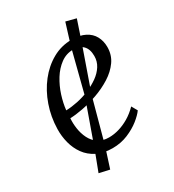

<svg xmlns="http://www.w3.org/2000/svg" viewBox="-183 -766 876 967"><g transform="rotate(-30 255.0 -282.5)"><path d="M440.5 -92Q426.5 -72 396.8 -48.2Q367 -24.5 325.8 -7.2Q284.5 10 236.5 10Q183.5 10 146 -9Q108.5 -28 85.5 -60Q62.5 -92 52.2 -131.8Q42 -171.5 43 -212.5Q44.5 -282.5 66.8 -346.2Q89 -410 127.8 -459.5Q166.5 -509 218 -538Q269.5 -567 330 -567Q376.5 -567 407 -551.2Q437.5 -535.5 452.5 -507.8Q467.5 -480 467.5 -445.5Q467.5 -399 442.5 -363.8Q417.5 -328.5 377 -303Q336.5 -277.5 290 -261Q243.5 -244.5 200 -236.2Q156.5 -228 126.5 -227.5Q124 -198.5 128.8 -166.8Q133.5 -135 147.2 -107.5Q161 -80 185.8 -63Q210.5 -46 248 -46Q275.5 -46 305.2 -54.5Q335 -63 364.8 -80.5Q394.5 -98 421.5 -125.5ZM311.5 -520Q271 -520 238.8 -496.2Q206.5 -472.5 183.2 -435Q160 -397.5 146.2 -354.2Q132.5 -311 128.5 -272Q161 -273 196.8 -280.5Q232.5 -288 266.2 -302.2Q300 -316.5 327.8 -336.2Q355.5 -356 371.8 -381.8Q388 -407.5 388 -438.5Q388 -479 367.5 -499.5Q347 -520 311.5 -520ZM171 97 111 83.5 154 -29.5 245.5 -286.5 310.5 -541 348 -662 406.5 -647 368 -532.5 278.5 -277 208 -18Z"/></g></svg>

Font: Merriweather 20pt Light
Style: Italic
Weight: 300
Italic angle: -7.8°
Version: Version 2.101